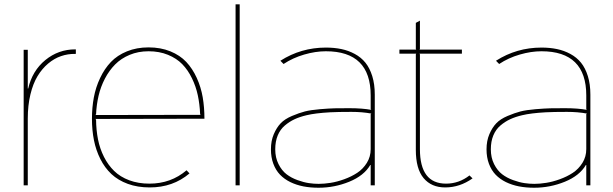

<svg xmlns="http://www.w3.org/2000/svg" viewBox="-20 -860 2844 891"><path d="M332 -630.9V-609.9H329.1Q294.9 -610.4 263.4 -599.6Q231.9 -588.9 203.6 -565.2Q175.3 -541.5 154.3 -506.8Q133.3 -472.2 121.1 -421.6Q108.9 -371.1 108.9 -310.1V0H89.8V-628.9H108.9V-449.2H110.8Q129.9 -531.7 190.4 -581.3Q251 -630.9 329.1 -630.9Z M422.4 -326.2 911.6 -327.1 908.7 -330.1Q906.7 -377 897.9 -418Q889.2 -459 870.6 -497.1Q852.1 -535.2 825.7 -562.3Q799.3 -589.4 759.3 -605.7Q719.2 -622.1 669.4 -622.1Q621.6 -622.1 581.8 -605.5Q542 -588.9 514.4 -561Q486.8 -533.2 467 -495.4Q447.3 -457.5 437.5 -415.8Q427.7 -374 425.8 -329.1ZM928.7 -309.1 422.4 -308.1 425.8 -305.2Q426.3 -256.3 434.8 -213.1Q443.4 -169.9 462.6 -131.8Q481.9 -93.8 510 -66.4Q538.1 -39.1 579.8 -23.4Q621.6 -7.8 673.3 -7.8Q773.4 -7.8 845.7 -69.8L859.4 -55.2Q782.7 9.8 674.8 9.8Q618.2 9.8 573 -6.8Q527.8 -23.4 497.1 -52.2Q466.3 -81.1 445.8 -121.8Q425.3 -162.6 416 -209.2Q406.7 -255.9 406.7 -309.1Q406.7 -360.8 415.5 -408Q424.3 -455.1 444.6 -498Q464.8 -541 494.6 -572.3Q524.4 -603.5 569.3 -621.8Q614.3 -640.1 669.4 -640.1Q725.6 -640.1 770.5 -621.8Q815.4 -603.5 844.5 -572.5Q873.5 -541.5 893.1 -498.5Q912.6 -455.6 920.7 -408.7Q928.7 -361.8 928.7 -309.1Z M1092.3 -839.8V0H1073.2V-839.8Z M1700.2 -330.1 1703.1 -333Q1661.1 -340.8 1610.4 -340.8Q1548.3 -340.8 1512.2 -338.9Q1442.4 -335 1402.3 -325.2Q1371.1 -317.9 1346.9 -306.6Q1322.8 -295.4 1301.5 -277.3Q1280.3 -259.3 1268.8 -231.4Q1257.3 -203.6 1257.3 -167Q1257.3 -128.4 1272.5 -98.4Q1287.6 -68.4 1309.6 -51.5Q1331.5 -34.7 1360.6 -24.2Q1389.6 -13.7 1413.1 -10.3Q1436.5 -6.8 1459 -6.8Q1484.4 -6.8 1514.2 -11.5Q1543.9 -16.1 1577.6 -28.3Q1611.3 -40.5 1637.9 -58.1Q1664.6 -75.7 1682.4 -104.2Q1700.2 -132.8 1700.2 -168ZM1719.2 -420.9V0H1700.2V-94.2H1698.2Q1668.9 -44.4 1600.6 -16.6Q1532.2 11.2 1458 11.2Q1420.4 11.2 1387.7 4.9Q1355 -1.5 1327.1 -15.1Q1299.3 -28.8 1279.5 -49.3Q1259.8 -69.8 1248.5 -99.9Q1237.3 -129.9 1237.3 -167Q1237.3 -206.5 1250.5 -237.3Q1263.7 -268.1 1282.5 -287.8Q1301.3 -307.6 1334.7 -321.8Q1368.2 -335.9 1394.8 -342.8Q1421.4 -349.6 1465.1 -353.3Q1508.8 -356.9 1533.4 -357.4Q1558.1 -357.9 1601.1 -357.9Q1661.6 -357.9 1703.1 -350.1L1700.2 -353V-417Q1700.2 -622.1 1492.2 -622.1Q1444.3 -622.1 1391.8 -606.9Q1339.4 -591.8 1295.9 -563L1281.2 -578.1Q1377 -639.2 1492.2 -639.2Q1531.2 -639.2 1564.2 -632.3Q1597.2 -625.5 1626.5 -609.6Q1655.8 -593.8 1675.8 -569.1Q1695.8 -544.4 1707.5 -506.8Q1719.2 -469.2 1719.2 -420.9Z M2158.7 -45.9 2172.9 -32.2Q2113.8 9.8 2045.9 9.8Q1981.9 9.8 1945.8 -33.4Q1909.7 -76.7 1909.7 -164.1V-607.9L1911.6 -610.8H1833.5V-629.9H1911.6L1909.7 -632.8V-753.9L1928.7 -764.2V-632.8L1926.8 -629.9H2123.5V-610.8H1926.8L1928.7 -607.9V-168Q1928.7 -7.8 2049.8 -7.8Q2109.9 -7.8 2158.7 -45.9Z M2700.7 -330.1 2703.6 -333Q2661.6 -340.8 2610.8 -340.8Q2548.8 -340.8 2512.7 -338.9Q2442.9 -335 2402.8 -325.2Q2371.6 -317.9 2347.4 -306.6Q2323.2 -295.4 2302 -277.3Q2280.8 -259.3 2269.3 -231.4Q2257.8 -203.6 2257.8 -167Q2257.8 -128.4 2272.9 -98.4Q2288.1 -68.4 2310.1 -51.5Q2332 -34.7 2361.1 -24.2Q2390.1 -13.7 2413.6 -10.3Q2437 -6.8 2459.5 -6.8Q2484.9 -6.8 2514.6 -11.5Q2544.4 -16.1 2578.1 -28.3Q2611.8 -40.5 2638.4 -58.1Q2665 -75.7 2682.9 -104.2Q2700.7 -132.8 2700.7 -168ZM2719.7 -420.9V0H2700.7V-94.2H2698.7Q2669.4 -44.4 2601.1 -16.6Q2532.7 11.2 2458.5 11.2Q2420.9 11.2 2388.2 4.9Q2355.5 -1.5 2327.6 -15.1Q2299.8 -28.8 2280 -49.3Q2260.3 -69.8 2249 -99.9Q2237.8 -129.9 2237.8 -167Q2237.8 -206.5 2251 -237.3Q2264.2 -268.1 2283 -287.8Q2301.8 -307.6 2335.2 -321.8Q2368.7 -335.9 2395.3 -342.8Q2421.9 -349.6 2465.6 -353.3Q2509.3 -356.9 2533.9 -357.4Q2558.6 -357.9 2601.6 -357.9Q2662.1 -357.9 2703.6 -350.1L2700.7 -353V-417Q2700.7 -622.1 2492.7 -622.1Q2444.8 -622.1 2392.3 -606.9Q2339.8 -591.8 2296.4 -563L2281.7 -578.1Q2377.4 -639.2 2492.7 -639.2Q2531.7 -639.2 2564.7 -632.3Q2597.7 -625.5 2627 -609.6Q2656.2 -593.8 2676.3 -569.1Q2696.3 -544.4 2708 -506.8Q2719.7 -469.2 2719.7 -420.9Z"/></svg>

Font: Sinkin Sans 100 Thin
Style: Regular
Weight: 100
Designer: Keith Bates
Foundry: K-Type
Version: Sinkin Sans (version 1.0)  by Keith Bates   •   © 2014   www